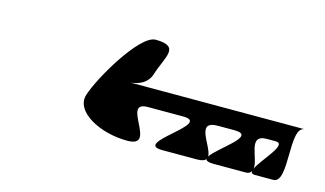

<svg xmlns="http://www.w3.org/2000/svg" viewBox="-53 -921 1071 633"><g transform="rotate(15 482.5 -605.0)"><path d="M239 -543C220 -482 315 -432 408 -432C514 -432 353 -557 446 -557H566C669 -557 425 -432 528 -432H647C664 -432 674 -436 677 -442C676 -436 686 -432 703 -432H814C823 -432 829 -436 832 -442C831 -436 835 -432 844 -432H907C962 -432 910 -620 965 -620H370C398 -623 427 -635 437 -668C456 -730 501 -778 413 -778C359 -778 258 -604 239 -543ZM685 -557H741C820 -557 702 -486 680 -451C680 -486 607 -557 685 -557ZM852 -557H882C924 -557 851 -486 835 -451C841 -486 785 -557 852 -557Z"/></g></svg>

Font: bitstorm
Style: ultextobl
Weight: 400
Version: Version 0.2